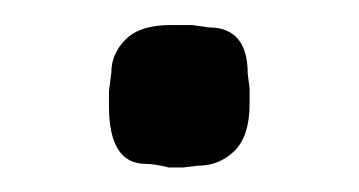

<svg xmlns="http://www.w3.org/2000/svg" viewBox="-20 -128 288 154"><path d="M116.7 -107.9H134.3L147.5 -106Q178.7 -106 178.7 -68.8L180.2 -57.1V-44.9Q180.2 -19 168.2 -7.1Q156.2 4.9 138.7 4.9L127 6.3H115.2Q103.5 3.4 96.7 3.4Q67.4 3.4 67.4 -43V-54.7L69.3 -69.8Q69.3 -85 80.8 -96.4Q92.3 -107.9 116.7 -107.9Z"/></svg>

Font: Averia Sans Libre Light
Style: Regular
Weight: 300
Version: Version 1.002